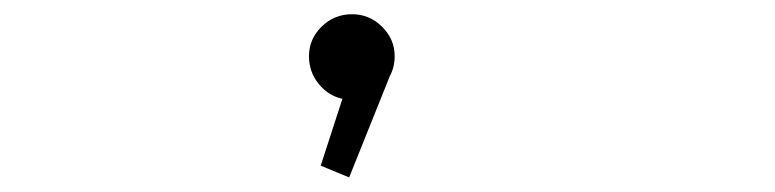

<svg xmlns="http://www.w3.org/2000/svg" viewBox="-20 -132 1090 270"><path d="M535 -53Q535 -37.5 528 -24.5L471 117.5L431 101L461.5 7Q441.5 2.5 428 -14.2Q414.5 -31 414.5 -53Q414.5 -77 432.2 -94.5Q450 -112 475 -112Q499.5 -112 517.2 -94.5Q535 -77 535 -53Z"/></svg>

Font: League Mono Extended UltraLight
Style: Regular
Weight: 200
Width: 9
Designer: Tyler Finck
Foundry: The League of Moveable Type / Tyler Finck
Version: Version 2.210